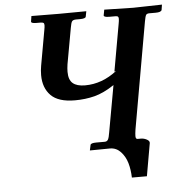

<svg xmlns="http://www.w3.org/2000/svg" viewBox="-55 -699 845 895"><g transform="rotate(-5 368.0 -251.5)"><path d="M562 -77.1Q559.1 -57.6 559.1 -46.9Q559.1 -33.2 567.9 -33.2H584Q597.7 -33.2 611.1 -26.1Q624.5 -19 623 -8.8L596.2 144H525.9Q524.9 106.9 515.9 75.7Q506.8 44.4 486.1 22.2Q465.3 0 436 0L341.8 1L347.2 -23.9Q348.6 -33.2 375 -33.2H414.1Q425.3 -33.2 430.2 -42.2Q435.1 -51.3 439 -76.2L478 -293Q428.2 -259.8 385 -248.8Q341.8 -237.8 293 -237.8Q215.8 -237.8 180.9 -273.2Q146 -308.6 146 -368.2Q146 -390.1 149.9 -412.1L179.2 -576.2Q182.1 -590.8 182.1 -599.1Q182.1 -607.4 178.2 -610.1Q174.3 -612.8 164.1 -612.8H146Q132.3 -612.8 126.2 -615.2Q120.1 -617.7 121.1 -622.1L125 -647L252.9 -646Q271 -646 317.4 -646.5Q363.8 -647 381.8 -647L377 -622.1Q375.5 -612.8 348.1 -612.8H331.1Q316.4 -612.8 311.5 -605.5Q307.1 -599.1 303.2 -576.2L272.9 -408.2Q270 -388.7 270 -373Q270 -335.4 289.1 -319.3Q308.1 -303.2 346.2 -303.2Q426.3 -303.2 496.1 -357.9L487.8 -355L526.9 -575.2Q529.8 -589.8 529.8 -599.1Q529.8 -606.4 526.6 -609.1Q523.4 -611.8 516.1 -611.8H486.8Q472.7 -611.8 466.3 -614.3Q460 -616.7 460.9 -621.1L465.8 -647L601.1 -644Q619.1 -644.5 668.2 -645.5Q717.3 -646.5 735.8 -647L731.9 -622.1Q728.5 -611.8 703.1 -611.8H673.8Q662.1 -611.8 658.2 -605.7Q654.3 -599.6 649.9 -575.2Z"/></g></svg>

Font: Linux Libertine G
Style: Bold Italic
Weight: 700
Italic angle: -11.5°
Designer: Philipp H. Poll
Foundry: Philipp H. Poll
Version: Version 4.1.0